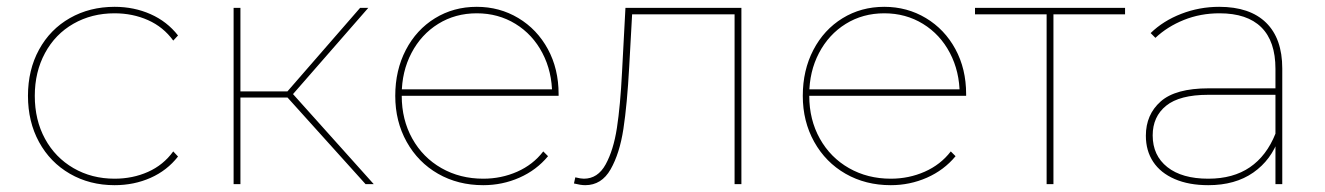

<svg xmlns="http://www.w3.org/2000/svg" viewBox="-20 -540 3884 563"><path d="M316 3Q243 3 185 -30.5Q127 -64 94.5 -123.5Q62 -183 62 -259Q62 -335 94.5 -394.5Q127 -454 185 -487Q243 -520 316 -520Q373 -520 421.5 -498.5Q470 -477 502 -436L488 -421Q459 -461 414 -481Q369 -501 316 -501Q249 -501 195.5 -470.5Q142 -440 112 -384.5Q82 -329 82 -259Q82 -188 112 -133Q142 -78 195.5 -47Q249 -16 316 -16Q369 -16 414 -36Q459 -56 488 -96L502 -81Q470 -40 421.5 -18.5Q373 3 316 3Z M815 -263 833 -271 1076 0H1052ZM665 -517H685V0H665ZM678 -272H835V-254H678ZM815 -263 1036 -517H1060L833 -257Z M1397 3Q1323 3 1264.5 -30.5Q1206 -64 1172.5 -124Q1139 -184 1139 -259Q1139 -334 1170 -393.5Q1201 -453 1255.5 -486.5Q1310 -520 1378 -520Q1445 -520 1500 -487Q1555 -454 1586.5 -396Q1618 -338 1618 -264Q1618 -263 1618 -261.5Q1618 -260 1618 -259H1150V-278H1607L1599 -263Q1599 -330 1570.5 -384.5Q1542 -439 1491.5 -470Q1441 -501 1378 -501Q1315 -501 1265 -470Q1215 -439 1186.5 -384.5Q1158 -330 1158 -263V-259Q1158 -189 1189 -133.5Q1220 -78 1274.5 -47Q1329 -16 1397 -16Q1450 -16 1496.5 -36.5Q1543 -57 1573 -96L1587 -82Q1553 -41 1503 -19Q1453 3 1397 3Z M1667 -20Q1683 -16 1692 -16Q1733 -16 1756 -58Q1779 -100 1789 -165Q1799 -230 1804 -329Q1804 -334 1804.5 -338.5Q1805 -343 1805 -348L1814 -517H2154V0H2134V-506L2142 -498H1826L1834 -506L1825 -344Q1819 -234 1808 -162Q1797 -90 1770.5 -43.5Q1744 3 1696 3Q1683 3 1663 -2Z M2592 3Q2518 3 2459.5 -30.5Q2401 -64 2367.5 -124Q2334 -184 2334 -259Q2334 -334 2365 -393.5Q2396 -453 2450.5 -486.5Q2505 -520 2573 -520Q2640 -520 2695 -487Q2750 -454 2781.5 -396Q2813 -338 2813 -264Q2813 -263 2813 -261.5Q2813 -260 2813 -259H2345V-278H2802L2794 -263Q2794 -330 2765.5 -384.5Q2737 -439 2686.5 -470Q2636 -501 2573 -501Q2510 -501 2460 -470Q2410 -439 2381.5 -384.5Q2353 -330 2353 -263V-259Q2353 -189 2384 -133.5Q2415 -78 2469.5 -47Q2524 -16 2592 -16Q2645 -16 2691.5 -36.5Q2738 -57 2768 -96L2782 -82Q2748 -41 2698 -19Q2648 3 2592 3Z M3049 -506 3057 -498H2839V-517H3279V-498H3061L3069 -506V0H3049Z M3720 -123V-140V-338Q3720 -419 3678.5 -460Q3637 -501 3556 -501Q3500 -501 3451.5 -481.5Q3403 -462 3368 -429L3354 -443Q3391 -479 3444 -499.5Q3497 -520 3555 -520Q3645 -520 3692.5 -473.5Q3740 -427 3740 -339V0H3720ZM3523 3Q3466 3 3424.5 -15Q3383 -33 3361.5 -65.5Q3340 -98 3340 -142Q3340 -204 3383.5 -242.5Q3427 -281 3524 -281H3731V-262H3523Q3439 -262 3399.5 -230Q3360 -198 3360 -143Q3360 -84 3403 -50Q3446 -16 3523 -16Q3596 -16 3645 -49.5Q3694 -83 3720 -148L3730 -135Q3708 -71 3655 -34Q3602 3 3523 3Z"/></svg>

Font: Montserrat
Style: Regular
Weight: 400
Designer: Julieta Ulanovsky
Foundry: Julieta Ulanovsky
Version: Version 8.000